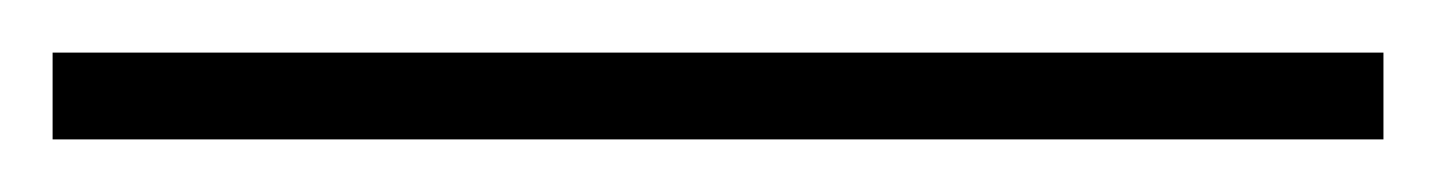

<svg xmlns="http://www.w3.org/2000/svg" viewBox="-23 -813 546 73"><path d="M503 -760V-793H-3V-760Z"/></svg>

Font: Noto Sans Georgian ExtraLight
Style: Regular
Weight: 200
Designer: Monotype Design Team, Akaki Razmadze
Foundry: Google LLC
Version: Version 2.005